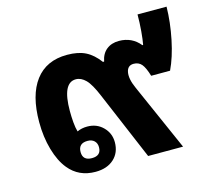

<svg xmlns="http://www.w3.org/2000/svg" viewBox="-88 -675 866 786"><g transform="rotate(-15 345.5 -282.0)"><path d="M225 7Q154 7 112 -45Q85 -78 69.5 -132Q54 -186 54 -249Q54 -363 100.5 -424.5Q147 -486 235 -486Q282 -486 313 -470.5Q344 -455 370 -420H375Q381 -452 402 -469Q423 -486 455 -486Q510 -486 544 -444L547 -445Q551 -466 554 -501Q557 -536 557 -571H680Q679 -505 664.5 -434.5Q650 -364 626 -314H546Q535 -351 522.5 -365.5Q510 -380 489 -380Q463 -380 458 -352.5Q453 -325 472 -283L597 0H449L327 -288Q305 -341 285.5 -360.5Q266 -380 244 -380Q187 -380 187 -261Q187 -236 189 -212.5Q191 -189 196 -172Q215 -181 239 -181Q279 -181 305.5 -154.5Q332 -128 332 -90Q332 -46 303 -19.5Q274 7 225 7ZM225 -51Q264 -51 264 -87Q264 -104 253.5 -114Q243 -124 225 -124Q186 -124 186 -87Q186 -51 225 -51Z"/></g></svg>

Font: Noto Sans Thai Looped UI
Style: Bold
Weight: 700
Designer: Cadson Demak Team
Foundry: Cadson Demak Co., Ltd.
Version: Version 1.000; ttfautohint (v1.8.4.7-5d5b)